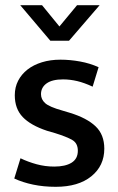

<svg xmlns="http://www.w3.org/2000/svg" viewBox="-20 -710 456 740"><path d="M337 -376Q305 -391 277.5 -397.5Q250 -404 223 -404Q181 -404 159.5 -388.5Q138 -373 138 -347Q138 -327 154 -312.5Q170 -298 220 -284L250 -275Q315 -255 348.5 -223Q382 -191 382 -137Q382 -71 332 -30.5Q282 10 195 10Q148 10 107.5 1.5Q67 -7 35 -22L59 -100Q88 -86 121 -77Q154 -68 189 -68Q232 -68 256 -83Q280 -98 280 -129Q280 -158 258.5 -170.5Q237 -183 192 -197L161 -206Q98 -227 67.5 -259Q37 -291 37 -343Q37 -374 50 -399Q63 -424 86 -442Q109 -460 141.5 -470Q174 -480 213 -480Q250 -480 288.5 -473Q327 -466 360 -451ZM58 -690H142L209 -608L277 -690H364L246 -553H174Z"/></svg>

Font: Ek Mukta Medium
Style: Regular
Weight: 500
Designer: Girish Dalvi and Yashodeep Gholap
Foundry: Ek Type
Version: Version 2.538;PS 1.002;hotconv 16.6.51;makeotf.lib2.5.65220;